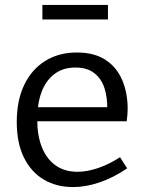

<svg xmlns="http://www.w3.org/2000/svg" viewBox="-20 -750 588 779"><path d="M276 9Q209 9 157.5 -21.5Q106 -52 77 -111Q48 -170 48 -255Q48 -342 78 -405Q108 -468 163 -502.5Q218 -537 292 -537Q362 -537 407.5 -507.5Q453 -478 475.5 -426Q498 -374 498 -307Q498 -296 497 -285Q496 -274 494 -258H109V-315H424L415 -309Q416 -354 404 -392Q392 -430 363 -453Q334 -476 286 -476Q235 -476 200 -449Q165 -422 148 -375Q131 -328 131 -266Q131 -200 150 -152.5Q169 -105 205.5 -79Q242 -53 295 -53Q332 -53 376 -67.5Q420 -82 467 -112L496 -67Q440 -29 384 -10Q328 9 276 9ZM418 -730V-671H152V-730Z"/></svg>

Font: Bitter Thin
Style: Regular
Weight: 400
Version: Version 3.021